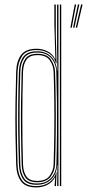

<svg xmlns="http://www.w3.org/2000/svg" viewBox="-20 -820 384 846"><path d="M249.8 0H243.8V-800H249.8ZM237.5 0H231.8L233 -91.5H231.5Q229.5 -52.2 205 -29Q180.5 -5.8 141 -5.8Q99.5 -5.8 82.2 -29.8Q65 -53.8 63.5 -94Q61 -170 60.2 -236Q59.5 -302 60.2 -367.1Q61 -432.2 63.5 -505.5Q64.8 -544.5 82.4 -569.2Q100 -594 143 -594Q182 -594 205.4 -570.6Q228.8 -547.2 231.2 -508.8H232.8L231.5 -609V-800H237.5ZM142.8 -11.5Q173.2 -11.5 191.9 -24.6Q210.5 -37.8 219.4 -57.2Q228.2 -76.8 228.5 -95.5Q230.5 -168.5 231 -235.4Q231.5 -302.2 230.9 -368.4Q230.2 -434.5 228.2 -504.2Q227.8 -523 219.4 -542.5Q211 -562 192.6 -575.2Q174.2 -588.5 143.8 -588.5Q102.5 -588.5 86.5 -564.5Q70.5 -540.5 69.5 -504.8Q67.2 -432 66.5 -365.8Q65.8 -299.5 66.5 -233.2Q67.2 -167 69.5 -94Q70.8 -56.8 86.6 -34.1Q102.5 -11.5 142.8 -11.5ZM143.5 -17Q106.8 -17 91.8 -38.1Q76.8 -59.2 75.5 -94Q73.2 -173.2 72.5 -240Q71.8 -306.8 72.6 -370.9Q73.5 -435 75.5 -505.5Q76.8 -541 92.5 -562Q108.2 -583 144.5 -583Q187.5 -583 204.6 -557.1Q221.8 -531.2 222.5 -504Q224.8 -434 225.5 -368.4Q226.2 -302.8 225.5 -235.9Q224.8 -169 222.5 -95.8Q221.8 -67 203.5 -42Q185.2 -17 143.5 -17ZM143.8 -22.8Q182.8 -22.8 199.1 -46Q215.5 -69.2 216.2 -95.8Q218.5 -169.8 219.2 -237.1Q220 -304.5 219.2 -370Q218.5 -435.5 216.2 -504Q215.5 -530.2 199.6 -553.8Q183.8 -577.2 144.8 -577.2Q111.5 -577.2 97.1 -557.6Q82.8 -538 81.5 -504.5Q78.5 -403 78.4 -303.5Q78.2 -204 81.5 -95Q82.8 -61.8 96.6 -42.2Q110.5 -22.8 143.8 -22.8ZM139.2 5.8Q92.8 5.8 72.9 -20.9Q53 -47.5 51.2 -94Q49 -165 48.1 -231.2Q47.2 -297.5 48.1 -364.6Q49 -431.8 51.2 -505Q53 -551.8 73.4 -578.5Q93.8 -605.2 140.8 -605.2Q167 -605.2 189.6 -593.9Q212.2 -582.5 222.5 -560H224L219.5 -712.5V-800H225.8V-666.8L229.2 -541.2H226.8Q218 -571 195 -585.2Q172 -599.5 141.5 -599.5Q94 -599.5 76.5 -571.8Q59 -544 57.5 -505Q55 -432.8 54.2 -366.2Q53.5 -299.8 54.4 -233.1Q55.2 -166.5 57.5 -94Q58.8 -52.5 76.8 -26.2Q94.8 0 140 0Q174.5 0 198 -17.4Q221.5 -34.8 227.8 -60.8H229.2L226.5 0H220.5L220.8 -5.2L223.2 -37.8H221.8Q211.5 -17.8 189.5 -6Q167.5 5.8 139.2 5.8ZM313.8 -698 337.2 -800.2H343.8L319.8 -698ZM290.2 -698 309.2 -800.2H315.5L296.2 -698ZM302 -698 323.2 -800.2H329.5L308 -698Z"/></svg>

Font: Big Shoulders Inline Display ExtraLight
Style: Regular
Weight: 250
Version: Version 2.002